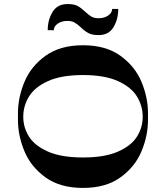

<svg xmlns="http://www.w3.org/2000/svg" viewBox="-20 -922 806 942"><path d="M706.1 -334Q706.1 -256 674.1 -179.5Q642.1 -103 570.6 -51.5Q499.1 0 387.1 0Q275.1 0 203.6 -51.5Q132.1 -103 100.1 -179.5Q68.1 -256 68.1 -334V-366Q68.1 -444 100.1 -520.5Q132.1 -597 203.6 -648.5Q275.1 -700 387.1 -700Q499.1 -700 570.6 -648.5Q642.1 -597 674.1 -520.5Q706.1 -444 706.1 -366ZM387.1 -149.4Q493.8 -149.4 559.2 -178.4Q624.6 -207.4 652.4 -252.3Q680.2 -297.3 680.2 -349Q680.2 -401.6 652.4 -447.8Q624.6 -494 559.2 -523.9Q493.9 -553.8 387.1 -553.8Q280.3 -553.8 215 -523.9Q149.7 -494 121.9 -447.8Q94.1 -401.6 94.1 -349Q94.1 -297.3 121.9 -252.3Q149.7 -207.4 215.1 -178.4Q280.5 -149.4 387.1 -149.4ZM214.1 -773.9Q214.1 -824.3 237.8 -863.2Q261.6 -902.2 311.4 -902.2Q343 -902.2 360.4 -892.8Q377.9 -883.5 398.6 -864Q415.2 -848.3 428.8 -840.5Q442.3 -832.6 463.9 -832.6Q491.8 -832.6 510.9 -845.9Q530.1 -859.2 530.1 -878.1H560.1Q560.1 -827.5 536.9 -788.7Q513.7 -749.8 463.9 -749.8Q432.1 -749.8 413.6 -759.7Q395.2 -769.5 375.9 -788.4Q359.2 -803.9 345.4 -811.6Q331.6 -819.4 310.6 -819.4Q282.7 -819.4 263.4 -806.1Q244.1 -792.8 244.1 -773.9Z"/></svg>

Font: Space Cowgirl
Style: Regular
Weight: 400
Designer: Valery Marier
Foundry: Valery Marier
Version: Version 1.000